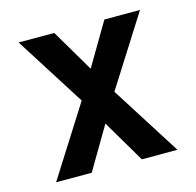

<svg xmlns="http://www.w3.org/2000/svg" viewBox="-84 -617 717 703"><g transform="rotate(-15 275.0 -265.0)"><path d="M45 0 213 -265 45 -530H180L275 -369L370 -530H505L337 -265L505 0H370L275 -161L180 0Z"/></g></svg>

Font: Lode
Style: Bold
Weight: 700
Monospace: yes
Designer: Belleve Invis
Foundry: Belleve Invis
Version: Version 29.2.0; ttfautohint (v1.8.3)